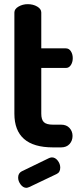

<svg xmlns="http://www.w3.org/2000/svg" viewBox="-20 -707 387 921"><path d="M251 128 121 190Q111 194 107 194Q91 194 79 178Q67 162 67 145Q67 124 84 115L216 51Q224 48 229 48Q245 48 257 63.5Q269 79 269 97Q269 120 251 128ZM178 -381V-162Q178 -133 190.5 -121Q203 -109 234 -109H273Q299 -109 313.5 -93Q328 -77 328 -55Q328 -32 313.5 -16Q299 0 273 0H234Q49 0 49 -162V-647Q49 -664 69 -675.5Q89 -687 113 -687Q139 -687 158.5 -675.5Q178 -664 178 -647V-475H296Q311 -475 320 -461Q329 -447 329 -428Q329 -409 320 -395Q311 -381 296 -381Z"/></svg>

Font: Dosis
Style: Bold
Weight: 700
Designer: Edgar Tolentino, Pablo Impallari, Igino Marini
Foundry: Edgar Tolentino, Pablo Impallari, Igino Marini
Version: Version 1.007